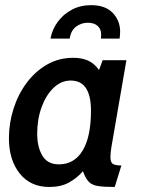

<svg xmlns="http://www.w3.org/2000/svg" viewBox="-20 -734 560 764"><path d="M176 10Q101 10 58.2 -44Q15.5 -98 15.5 -183.5Q15.5 -244 33.8 -301.2Q52 -358.5 86 -404.2Q120 -450 167 -477Q214 -504 271.5 -504Q305.5 -504 330.2 -493Q355 -482 374 -455.5L388.5 -494.5H483L423.5 -150Q419.5 -126.5 419.5 -108.5Q419.5 -87.5 429.5 -81.5Q439.5 -75.5 463 -75.5L436.5 10Q393.5 10 369.8 6.2Q346 2.5 333.2 -10.8Q320.5 -24 310 -52.5Q286.5 -25.5 254.5 -7.8Q222.5 10 176 10ZM214.5 -80Q275.5 -80 308.8 -134.8Q342 -189.5 342 -293.5Q342 -413.5 261.5 -413.5Q223.5 -413.5 193.2 -384.5Q163 -355.5 145.5 -307.5Q128 -259.5 128 -202Q128 -149.5 148.5 -114.8Q169 -80 214.5 -80ZM342.5 -713.5Q399 -713.5 428.5 -682.8Q458 -652 458 -608Q458 -599.5 457.2 -592.5Q456.5 -585.5 456 -580.5H381.5Q382 -583 382.2 -587.5Q382.5 -592 382.5 -596.5Q382.5 -619 368.2 -631.2Q354 -643.5 329.5 -643.5Q303.5 -643.5 283 -628.2Q262.5 -613 257 -580.5H181Q187.5 -616.5 209.5 -646.8Q231.5 -677 265.5 -695.2Q299.5 -713.5 342.5 -713.5Z"/></svg>

Font: Cabin Condensed SemiBold
Style: Italic
Weight: 600
Width: 3
Italic angle: -10°
Designer: Pablo Impallari
Foundry: Pablo Impallari. http://www.impallari.com Igino Marini. http://www.ikern.com
Version: Version 3.001; ttfautohint (v1.8.3)